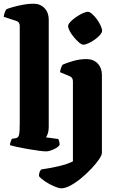

<svg xmlns="http://www.w3.org/2000/svg" viewBox="-40 -820 631 1040"><path d="M209 0Q198 0 171 -3.5Q144 -7 112 -12.5Q80 -18 53 -24Q26 -30 14 -34Q14 -42 17.5 -52Q21 -62 24 -68L43 -71Q59 -73 63 -89Q67 -105 67 -153V-679Q67 -700 50 -706L-20 -729Q-18 -743 -13.5 -754.5Q-9 -766 -5 -770Q6 -775 31 -782Q56 -789 85.5 -794.5Q115 -800 140 -800Q178 -800 201 -776Q224 -752 224 -714V-133Q224 -112 219 -97Q214 -82 209 -76L276 -67Q278 -63 280.5 -54Q283 -45 283 -35Q276 -23 251.5 -11.5Q227 0 209 0ZM292 200Q279 200 254 189.5Q229 179 205.5 163.5Q182 148 171 134Q171 120 175 111Q179 102 183 98Q238 90 281.5 79.5Q325 69 355 54V-379Q355 -400 338 -407L285 -429Q287 -443 291.5 -454.5Q296 -466 300 -470Q317 -478 354 -489Q391 -500 428 -500Q466 -500 489 -476Q512 -452 512 -414V8Q512 20 496.5 43Q481 66 455.5 93Q430 120 400.5 144.5Q371 169 342.5 184.5Q314 200 292 200ZM411 -578Q402 -578 388.5 -589.5Q375 -601 361 -617.5Q347 -634 338 -651Q329 -668 329 -679Q329 -689 341.5 -702Q354 -715 372 -727.5Q390 -740 407.5 -748Q425 -756 436 -756Q446 -756 459 -744.5Q472 -733 484.5 -716Q497 -699 505 -681.5Q513 -664 513 -653Q513 -644 502 -631Q491 -618 474 -606Q457 -594 440 -586Q423 -578 411 -578Z"/></svg>

Font: Texturina 72pt Black
Style: Regular
Weight: 900
Designer: Guillermo Torres Carreño
Foundry: Omnibus-Type
Version: Version 1.002; ttfautohint (v1.8.3)